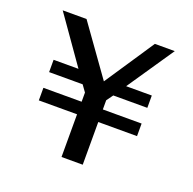

<svg xmlns="http://www.w3.org/2000/svg" viewBox="-95 -593 693 689"><g transform="rotate(20 251.0 -248.0)"><path d="M289 0H208V-163H62V-211H208V-246L190 -271H62V-318H157L32 -496H123L258 -307L384 -496H460L339 -318H437V-271H307L289 -246V-211H437V-163H289Z"/></g></svg>

Font: Rosario
Style: Regular
Weight: 400
Designer: Hector Gatti
Foundry: Omnibus-Type
Version: Version 1.004